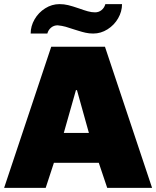

<svg xmlns="http://www.w3.org/2000/svg" viewBox="-25 -913 759 933"><path d="M455 -122H237L197 0H-5L224 -686H485L714 0H496ZM349 -475H344L285 -267H407ZM428 -750Q408 -750 390.5 -754Q373 -758 357.5 -763Q342 -768 338 -769Q312 -778 294 -783Q276 -788 255 -790Q237 -790 223.5 -779Q210 -768 205 -750H124Q124 -786 143 -819Q162 -852 194.5 -872.5Q227 -893 264 -893Q286 -893 306.5 -888Q327 -883 359 -872Q384 -863 402 -858Q420 -853 437 -853Q455 -853 468.5 -864Q482 -875 487 -893H568Q568 -857 549 -824Q530 -791 497.5 -770.5Q465 -750 428 -750Z"/></svg>

Font: Chivo Black
Style: Regular
Weight: 900
Designer: Hector Gatti
Foundry: Omnibus-Type
Version: Version 1.007